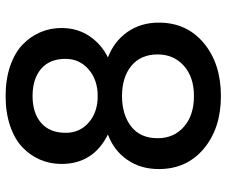

<svg xmlns="http://www.w3.org/2000/svg" viewBox="-81 -701 800 678"><g transform="rotate(-90 319.0 -362.0)"><path d="M183.1 -380.9Q79.1 -432.6 79.1 -544.9Q79.1 -585.4 94.2 -620.6Q109.4 -655.8 138.2 -683.1Q167 -710.4 213.6 -726.3Q260.3 -742.2 318.8 -742.2Q377.4 -742.2 424.1 -726.3Q470.7 -710.4 499.8 -682.9Q528.8 -655.3 543.9 -620.1Q559.1 -585 559.1 -544.9Q559.1 -488.8 530.5 -446.3Q502 -403.8 455.1 -380.9Q511.7 -359.4 544.9 -312.3Q578.1 -265.1 578.1 -201.2Q578.1 -102.5 505.6 -42.2Q433.1 18.1 318.8 18.1Q205.1 18.1 133.1 -42.2Q61 -102.5 61 -201.2Q61 -265.6 94 -313Q127 -360.4 183.1 -380.9ZM450.2 -530.8Q450.2 -586.4 415 -616.7Q379.9 -647 318.8 -647Q258.8 -647 223.9 -616.7Q189 -586.4 189 -529.8Q189 -480.5 225.3 -448.7Q261.7 -417 318.8 -417Q376 -417 413.1 -449.2Q450.2 -481.4 450.2 -530.8ZM318.8 -331.1Q252.9 -331.1 211.4 -298.8Q169.9 -266.6 169.9 -205.1Q169.9 -148.4 210.2 -112.8Q250.5 -77.1 318.8 -77.1Q386.2 -77.1 426 -113Q465.8 -148.9 465.8 -205.1Q465.8 -265.1 425.5 -298.1Q385.3 -331.1 318.8 -331.1Z"/></g></svg>

Font: SVN-Poppins Medium
Style: Regular
Weight: 500
Designer: Ninad Kale (Devanagari), Jonny Pinhorn (Latin)
Foundry: Indian Type Foundry
Version: Version 3.002 2017